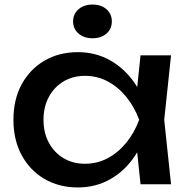

<svg xmlns="http://www.w3.org/2000/svg" viewBox="-20 -809 827 843"><path d="M597 0 575 -210 601 -283 575 -355 597 -566H731L701 -283L731 0ZM637 -283Q618 -194 574 -127Q530 -60 465.5 -23Q401 14 322 14Q239 14 175 -23.5Q111 -61 75 -128Q39 -195 39 -283Q39 -372 75 -438.5Q111 -505 175 -542.5Q239 -580 322 -580Q401 -580 465.5 -543Q530 -506 574.5 -439.5Q619 -373 637 -283ZM171 -283Q171 -226 194.5 -182.5Q218 -139 259 -114.5Q300 -90 353 -90Q407 -90 453 -114.5Q499 -139 534.5 -182.5Q570 -226 591 -283Q570 -340 534.5 -383.5Q499 -427 453 -451.5Q407 -476 353 -476Q300 -476 259 -451.5Q218 -427 194.5 -383.5Q171 -340 171 -283ZM386 -641Q349 -641 325 -661.5Q301 -682 301 -715Q301 -748 325 -768.5Q349 -789 386 -789Q424 -789 447.5 -768.5Q471 -748 471 -715Q471 -682 447.5 -661.5Q424 -641 386 -641Z"/></svg>

Font: Unbounded
Style: Regular
Weight: 400
Designer: Luke Prowse, Jean-Baptiste Morizot, Fátima Lázaro, Florian Runge
Foundry: NaN
Version: Version 1.701;gftools[0.9.28.dev5+ged2979d]